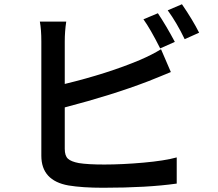

<svg xmlns="http://www.w3.org/2000/svg" viewBox="-20 -843 1017 896"><path d="M716.8 -781.2Q755.9 -722.7 795.9 -647.5L727.5 -617.2Q680.7 -710 649.4 -752.9ZM166 -742.2H289.1Q282.2 -696.3 282.2 -649.4V-451.2Q483.4 -500 633.8 -563.5Q690.4 -587.9 731.4 -613.3L777.3 -506.8Q765.6 -502 727.5 -486.3Q689.5 -470.7 671.9 -463.9Q503.9 -399.4 282.2 -341.8V-148.4Q282.2 -116.2 296.9 -102.5Q311.5 -88.9 347.7 -82Q389.6 -75.2 466.8 -75.2Q550.8 -75.2 649.4 -84Q748 -92.8 804.7 -108.4V13.7Q668 33.2 460.9 33.2Q364.3 33.2 299.8 22.5Q172.9 0 172.9 -116.2V-649.4Q172.9 -705.1 166 -742.2ZM762.7 -794.9 829.1 -823.2Q879.9 -749 909.2 -690.4L841.8 -660.2Q805.7 -735.4 762.7 -794.9Z"/></svg>

Font: Min Sans SemiBold
Style: Regular
Weight: 600
Designer: Jinseong-Kim, NotoSansCJK, Nunito
Foundry: Jinseong-Kim
Version: Version 1.400;Glyphs 3.1.2 (3151)